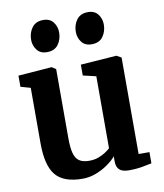

<svg xmlns="http://www.w3.org/2000/svg" viewBox="-89 -881 821 964"><g transform="rotate(-10 321.0 -398.5)"><path d="M490.4 9.7Q457.2 9.7 442.2 -4.2Q427.2 -18.1 427.2 -46.2V-72.7Q410.9 -52.9 383.4 -33.6Q356 -14.4 322.7 -1.7Q289.4 11 254.5 11Q158.1 11 117.3 -38.3Q76.5 -87.6 76.5 -201.6V-483.8L26.3 -497.9V-554.7L196.5 -567.7H197.5L218.5 -554.3V-201.8Q218.5 -154.1 226 -125.7Q233.5 -97.4 251.8 -84.7Q270 -72 302.2 -72Q328.2 -72 349.1 -79.6Q369.9 -87.2 385.6 -97.5Q401.2 -107.8 410.8 -116.9V-483.8L344.4 -499.4V-554.7L525.9 -567.7H528.3L552.1 -554.3V-62.4H607.4L607.2 -5.3Q589.2 -1.5 559.1 4.1Q529 9.7 490.4 9.7ZM187.9 -646Q154.6 -646 137.4 -668.8Q120.1 -691.5 120.1 -720.8Q120.1 -756.3 139.4 -782.3Q158.6 -808.3 196.4 -808.3H197.4Q230.9 -808.3 248 -785.6Q265.2 -762.8 265.2 -733.5Q265.2 -698 246.2 -672Q227.3 -646 188.9 -646ZM415.8 -646Q382.5 -646 365.2 -668.8Q348 -691.5 348 -720.8Q348 -756.3 367.2 -782.3Q386.4 -808.3 424.2 -808.3H425.2Q458.7 -808.3 475.9 -785.6Q493 -762.8 493 -733.5Q493 -698 474.1 -672Q455.1 -646 416.8 -646Z"/></g></svg>

Font: Merriweather Light
Style: Regular
Weight: 300
Designer: Eben Sorkin
Foundry: Eben Sorkin
Version: Version 2.100